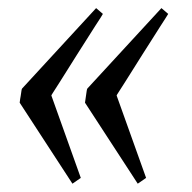

<svg xmlns="http://www.w3.org/2000/svg" viewBox="-20 -454 471 471"><path d="M28.3 -202.1Q29.3 -211.4 30.8 -218.8Q31.7 -225.1 32.5 -230.5Q33.2 -235.8 34.2 -236.8L215.8 -434.1L232.4 -419.9L227.1 -411.1Q221.7 -402.8 212.6 -388.7Q203.6 -374.5 192.1 -356.4Q180.7 -338.4 168.7 -319.6Q156.7 -300.8 145.5 -282.7Q134.3 -264.6 125.2 -250.5Q116.2 -236.3 110.8 -228Q105.5 -219.7 106 -219.7L178.2 -17.6L157.7 -3.4ZM188.5 -202.1Q189.5 -211.4 190.9 -218.8Q191.9 -225.1 192.6 -230.5Q193.4 -235.8 194.3 -236.8L376 -434.1L392.6 -419.9L387.2 -411.1Q381.8 -402.8 372.8 -388.7Q363.8 -374.5 352.3 -356.4Q340.8 -338.4 328.9 -319.6Q316.9 -300.8 305.7 -282.7Q294.4 -264.6 285.4 -250.5Q276.4 -236.3 271 -228Q265.6 -219.7 266.1 -219.7L338.4 -17.6L317.9 -3.4Z"/></svg>

Font: Gentium Plus Eur
Style: Italic
Weight: 400
Italic angle: -8°
Designer: J. Victor Gaultney, Annie Olsen, Iska Routamaa, Becca Hirsbrunner
Foundry: SIL International
Version: Version 5.000